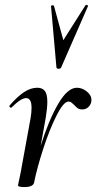

<svg xmlns="http://www.w3.org/2000/svg" viewBox="-20 -751 391 779"><path d="M24 -314Q21 -314 19 -317.5Q17 -321 19 -323Q51 -360 78 -377.5Q105 -395 131 -395Q152 -395 162 -382Q172 -369 172 -338Q172 -314 166 -276L145 -159Q177 -262 215.5 -328.5Q254 -395 292 -395Q313 -395 332 -380Q351 -365 351 -345Q351 -330 340.5 -318.5Q330 -307 314 -307Q303 -307 296 -311.5Q289 -316 281 -325Q276 -330 270.5 -334.5Q265 -339 258 -339Q238 -339 209.5 -282.5Q181 -226 155.5 -147.5Q130 -69 118 -9Q116 -1 106 3.5Q96 8 79 8Q53 8 53 1Q54 -5 59.5 -30Q65 -55 68 -74L104 -271Q108 -294 108 -313Q108 -353 86 -353Q65 -353 27 -315Q26 -314 24 -314ZM187 -726Q187 -729 192.5 -729.5Q198 -730 199 -727L237 -588L327 -730Q328 -731 330 -731Q333 -731 335.5 -729.5Q338 -728 337 -726L228 -477Q226 -472 217 -472Q214 -472 211.5 -473.5Q209 -475 209 -477Z"/></svg>

Font: CormorantInfant-MediumItalic
Style: Italic
Weight: 500
Italic angle: -10°
Designer: Christian Thalmann (Catharsis Fonts)
Foundry: Catharsis Fonts
Version: Version 3.303